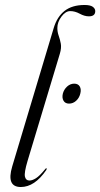

<svg xmlns="http://www.w3.org/2000/svg" viewBox="-20 -742 402 770"><path d="M319 -722Q342 -722 352 -714.8Q362 -707.5 362 -697.5Q362 -676.5 336.5 -676.5Q319 -676.5 299.8 -687Q280.5 -697.5 261.5 -697.5Q243 -697.5 226.5 -675.5Q210 -653.5 210 -629.5Q210 -614 215.2 -599.2Q220.5 -584.5 223.8 -567.2Q227 -550 220 -526.5L90.5 -96.5Q76.5 -49.5 80 -33.8Q83.5 -18 98 -18Q109.5 -18 124.2 -27.2Q139 -36.5 161 -63.5Q164 -68 166.5 -67Q168.5 -65.5 165.5 -60Q119 8 63.5 8Q4.5 8 29 -74.5L195.5 -630Q209 -675 239.2 -698.5Q269.5 -722 319 -722ZM257 -326.5Q241.5 -326.5 234.8 -338Q228 -349.5 232 -366.5Q236.5 -383.5 249.2 -395Q262 -406.5 277.5 -406.5Q293.5 -406.5 300 -395Q306.5 -383.5 302 -366.5Q298 -349.5 285.5 -338Q273 -326.5 257 -326.5Z"/></svg>

Font: Fraunces 144pt S000 Light
Style: Italic
Weight: 300
Italic angle: -16°
Version: Version 1.000; ttfautohint (v1.8.3)